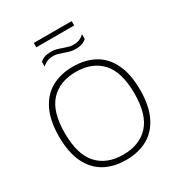

<svg xmlns="http://www.w3.org/2000/svg" viewBox="-234 -1187 1263 1353"><g transform="rotate(-30 397.5 -511.0)"><path d="M67.5 -370Q67.5 -498.5 109 -583.2Q150.5 -668 224.5 -708.5Q298.5 -749 397.5 -749Q497.5 -749 571.5 -708.5Q645.5 -668 686.5 -583.2Q727.5 -498.5 727.5 -370Q727.5 -241.5 686 -156.8Q644.5 -72 570.5 -31.5Q496.5 9 397.5 9Q297 9 223.2 -31.5Q149.5 -72 108.5 -156.5Q67.5 -241 67.5 -370ZM680 -368Q680 -543 605 -624.8Q530 -706.5 397.5 -706.5Q265 -706.5 190 -625.8Q115 -545 115 -372Q115 -196.5 189.8 -115Q264.5 -33.5 397.5 -33.5Q530 -33.5 605 -114.5Q680 -195.5 680 -368ZM389.5 -866Q364.5 -874.5 348.5 -878.8Q332.5 -883 316 -883Q287.5 -883 266.5 -874.8Q245.5 -866.5 226.5 -848V-886.5Q242 -902 264 -909.5Q286 -917 316.5 -917Q338.5 -917 358.5 -912Q378.5 -907 405.5 -897Q430.5 -888.5 446.5 -884.2Q462.5 -880 479 -880Q507.5 -880 528.5 -888.2Q549.5 -896.5 568.5 -915V-876.5Q553 -861 531 -853.5Q509 -846 478.5 -846Q456.5 -846 436.5 -851Q416.5 -856 389.5 -866ZM243.5 -995.5V-1031H551.5V-995.5Z"/></g></svg>

Font: Encode Sans Expanded ExtraLight
Style: Regular
Weight: 275
Width: 7
Designer: Multiple Designers
Foundry: Impallari Type
Version: Version 2.000